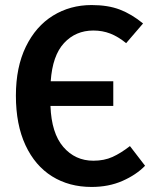

<svg xmlns="http://www.w3.org/2000/svg" viewBox="-20 -726 608 761"><path d="M555 -69Q520 -33 465.5 -9Q411 15 343 15Q254 15 186.5 -27Q119 -69 81 -150.5Q43 -232 43 -347Q43 -460 82.5 -541Q122 -622 190 -664Q258 -706 343 -706Q408 -706 455 -688Q502 -670 547 -633L480 -555Q448 -581 417 -593Q386 -605 350 -605Q280 -605 234 -555.5Q188 -506 181 -404H429V-306H180Q184 -198 231 -143.5Q278 -89 350 -89Q393 -89 426 -104Q459 -119 495 -147Z"/></svg>

Font: Fira Sans Medium
Style: Regular
Weight: 500
Designer: bBox Type GmbH & Carrois Corporate GbR & Edenspiekermann AG
Foundry: bBox Type GmbH & Carrois Corporate GbR & Edenspiekermann AG
Version: Version 4.301